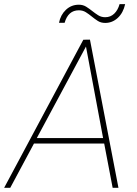

<svg xmlns="http://www.w3.org/2000/svg" viewBox="-55 -901 659 921"><path d="M444.8 -212.4H107.9L-5.9 0H-35.2L344.7 -710.4L376.5 -710.9L513.2 0H485.4ZM121.6 -238.8H439.5L357.4 -677.7ZM545.4 -881.3Q536.1 -839.4 510 -815.2Q483.9 -791 449.7 -791Q429.2 -791 414.3 -800.5Q399.4 -810.1 385.5 -821.5Q371.6 -833 356.9 -842.3Q342.3 -851.6 323.2 -851.6Q272 -851.6 254.9 -791.5H228Q235.4 -829.6 261.2 -854Q287.1 -878.4 323.2 -878.4Q343.3 -878.4 358.6 -868.7Q374 -858.9 387.5 -848.1Q400.9 -837.4 415.8 -827.9Q430.7 -818.4 449.7 -818.4Q475.1 -818.4 492.9 -835.4Q510.7 -852.5 518.6 -881.3Z"/></svg>

Font: Roboto Thin
Style: Italic
Weight: 250
Italic angle: -12°
Designer: Google
Version: Version 2.134; 2016